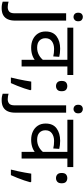

<svg xmlns="http://www.w3.org/2000/svg" viewBox="572 -1404 1017 2311"><g transform="rotate(90 1080.5 -248.5)"><path d="M22 240Q-3 240 -22 236.5Q-41 233 -55 228V157Q-40 161 -24 164Q-8 167 11 167Q43 167 64 149.5Q85 132 85 83V-536H173V80Q173 130 157 166Q141 202 108 221Q75 240 22 240ZM78 -681Q78 -710 93 -723.5Q108 -737 130 -737Q150 -737 165.5 -723.5Q181 -710 181 -681Q181 -653 165.5 -639Q150 -625 130 -625Q108 -625 93 -639Q78 -653 78 -681Z M828 -551H725V0H645V-198L672 -182Q642 -149 598 -132Q554 -115 499 -115Q444 -115 400 -135.5Q356 -156 330 -195Q304 -234 304 -289Q304 -378 362 -421Q420 -464 511 -464Q539 -464 563.5 -461Q588 -458 609 -453L604 -381Q583 -386 561.5 -388.5Q540 -391 514 -391Q458 -391 421.5 -364.5Q385 -338 385 -287Q385 -242 414 -214.5Q443 -187 499 -187Q548 -187 588.5 -209.5Q629 -232 655 -269L645 -220V-551H258V-622H828Z M1004 -116 1011 -105Q1002 -70 988 -29.5Q974 11 958 51.5Q942 92 925 129H858Q868 89 877.5 45.5Q887 2 894.5 -40Q902 -82 907 -116ZM961 -414Q935 -414 917 -430Q899 -446 899 -482Q899 -520 917 -535Q935 -550 961 -550Q987 -550 1005 -535Q1023 -520 1023 -482Q1023 -446 1005 -430Q987 -414 961 -414Z M1130 240Q1105 240 1086 236.5Q1067 233 1053 228V157Q1068 161 1084 164Q1100 167 1119 167Q1151 167 1172 149.5Q1193 132 1193 83V-536H1281V80Q1281 130 1265 166Q1249 202 1216 221Q1183 240 1130 240ZM1186 -681Q1186 -710 1201 -723.5Q1216 -737 1238 -737Q1258 -737 1273.5 -723.5Q1289 -710 1289 -681Q1289 -653 1273.5 -639Q1258 -625 1238 -625Q1216 -625 1201 -639Q1186 -653 1186 -681Z M1936 -551H1833V0H1753V-198L1780 -182Q1750 -149 1706 -132Q1662 -115 1607 -115Q1552 -115 1508 -135.5Q1464 -156 1438 -195Q1412 -234 1412 -289Q1412 -378 1470 -421Q1528 -464 1619 -464Q1647 -464 1671.5 -461Q1696 -458 1717 -453L1712 -381Q1691 -386 1669.5 -388.5Q1648 -391 1622 -391Q1566 -391 1529.5 -364.5Q1493 -338 1493 -287Q1493 -242 1522 -214.5Q1551 -187 1607 -187Q1656 -187 1696.5 -209.5Q1737 -232 1763 -269L1753 -220V-551H1366V-622H1936Z M2112 -116 2119 -105Q2110 -70 2096 -29.5Q2082 11 2066 51.5Q2050 92 2033 129H1966Q1976 89 1985.5 45.5Q1995 2 2002.5 -40Q2010 -82 2015 -116ZM2069 -414Q2043 -414 2025 -430Q2007 -446 2007 -482Q2007 -520 2025 -535Q2043 -550 2069 -550Q2095 -550 2113 -535Q2131 -520 2131 -482Q2131 -446 2113 -430Q2095 -414 2069 -414Z"/></g></svg>

Font: hexhindi15
Style: Regular
Weight: 400
Designer: Jelle Bosma - Monotype Design Team
Foundry: Monotype Imaging Inc.
Version: Version 2.006